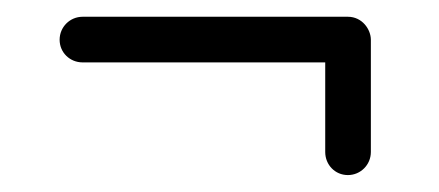

<svg xmlns="http://www.w3.org/2000/svg" viewBox="-20 -370 521 228"><path d="M50.8 -322.8C50.8 -307.6 63 -295.9 78.1 -295.9H366.2V-189.5C366.2 -174.3 377.9 -162.1 393.1 -162.1C408.2 -162.1 420.4 -174.3 420.4 -189.5V-322.8C420.4 -335 410.2 -350.1 393.1 -350.1H78.1C63 -350.1 50.8 -337.9 50.8 -322.8Z"/></svg>

Font: Mikhak Light
Style: Regular
Weight: 300
Designer: Amin Abedi
Version: Version 3.2